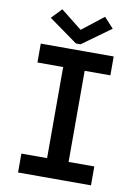

<svg xmlns="http://www.w3.org/2000/svg" viewBox="-99 -991 761 1056"><g transform="rotate(10 281.0 -463.0)"><path d="M221.2 0V-719.7H341.3V0ZM77.6 0V-105.5H484.9V0ZM77.6 -614.3V-719.7H484.9V-614.3ZM161.6 -926.3 278.8 -833.5H281.7L400.4 -926.3L453.1 -869.1L293.5 -753.9H268.1L107.4 -869.1Z"/></g></svg>

Font: Reddit Mono SemiBold
Style: Regular
Weight: 600
Monospace: yes
Designer: Stephen Hutchings
Foundry: Reddit
Version: Version 1.014